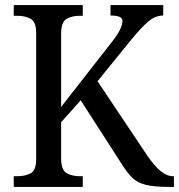

<svg xmlns="http://www.w3.org/2000/svg" viewBox="-20 -734 703 754"><path d="M34 0V-42H48Q79 -42 100.5 -53.5Q122 -65 122 -108V-605Q122 -648 100.5 -660Q79 -672 49 -672H34V-714H305V-672H293Q262 -672 241 -659.5Q220 -647 220 -601V-314L409 -556Q439 -593 450 -615Q461 -637 461 -652Q461 -673 414 -673V-714H621V-673Q589 -673 561 -648.5Q533 -624 497 -580L363 -415L559 -122Q586 -83 610.5 -62.5Q635 -42 660 -42H663V0H644Q586 0 553 -8Q520 -16 499 -36.5Q478 -57 454 -96L297 -340L220 -254V-113Q220 -67 241 -54.5Q262 -42 294 -42H305V0Z"/></svg>

Font: Noto Serif Sinhala SemiCondensed
Style: Regular
Weight: 400
Width: 4
Designer: Jelle Bosma - Monotype Design Team
Foundry: Monotype Imaging Inc.
Version: Version 2.007; ttfautohint (v1.8.4.7-5d5b)